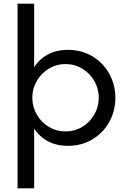

<svg xmlns="http://www.w3.org/2000/svg" viewBox="-20 -780 690 1040"><path d="M165 -416Q194 -461 240.5 -485.5Q287 -510 348 -510Q421 -510 479.5 -475.5Q538 -441 571.5 -381Q605 -321 605 -250Q605 -179 571.5 -119Q538 -59 479.5 -24.5Q421 10 348 10Q287 10 240.5 -14.5Q194 -39 165 -84V240H75V-760H165ZM515 -250Q515 -300 490.5 -342Q466 -384 425 -408.5Q384 -433 335 -433Q286 -433 245 -408.5Q204 -384 179.5 -342Q155 -300 155 -250Q155 -201 179.5 -159Q204 -117 245 -92.5Q286 -68 335 -68Q384 -68 425 -92.5Q466 -117 490.5 -159Q515 -201 515 -250Z"/></svg>

Font: Goli
Style: Regular
Weight: 400
Designer: jaikishan Patel
Foundry: MagicType
Version: Version 1.000